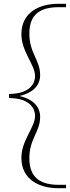

<svg xmlns="http://www.w3.org/2000/svg" viewBox="-20 -773 369 1014"><path d="M28 -277V-255C122 -255 165 -213 165 -160C165 -100 93 -32 93 60C93 176 188 221 288 221H329V203H290C198 203 135 169 135 63C135 -42 192 -75 192 -156C192 -214 149 -251 83 -266C149 -281 192 -318 192 -376C192 -457 135 -491 135 -596C135 -702 198 -735 290 -735H329V-753H288C188 -753 93 -708 93 -592C93 -500 165 -432 165 -372C165 -319 122 -277 28 -277Z"/></svg>

Font: Sprat Condensed Light
Style: Regular
Weight: 300
Width: 3
Designer: Ethan Nakache
Foundry: Collletttivo
Version: Version 2.000;Glyphs 3.2 (3217)